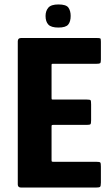

<svg xmlns="http://www.w3.org/2000/svg" viewBox="-20 -844 498 864"><path d="M75 0Q60 0 60 -14V-658Q60 -673 75 -673H415Q429 -673 431.5 -671Q434 -669 434 -656V-576Q434 -562 430.5 -559.5Q427 -557 415 -557H221Q214 -557 213 -556Q212 -555 212 -549V-405Q212 -398 213 -397Q214 -396 220 -396H370Q385 -396 387.5 -393Q390 -390 390 -374V-303Q390 -288 387 -285Q384 -282 370 -282H220Q215 -282 213.5 -281Q212 -280 212 -275V-125Q212 -119 213 -117.5Q214 -116 220 -116H412Q429 -116 431.5 -112.5Q434 -109 434 -94V-22Q434 -6 430 -3Q426 0 411 0ZM298 -772Q298 -747 287 -733.5Q276 -720 243 -720Q210 -720 197.5 -733.5Q185 -747 185 -772Q185 -795 197.5 -809.5Q210 -824 243 -824Q278 -824 288 -809.5Q298 -795 298 -772Z"/></svg>

Font: Glory ExtraBold
Style: Regular
Weight: 800
Designer: Robert Leuschke
Foundry: Robert Leuschke
Version: Version 1.011